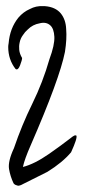

<svg xmlns="http://www.w3.org/2000/svg" viewBox="-20 -672 298 621"><path d="M25.1 -192.7C11.9 -164.6 6.6 -142.1 9.2 -125.4C11.9 -109.6 16.7 -94.2 23.8 -79.2C26.4 -75.7 29.9 -73.5 34.3 -72.6C36.1 -71.7 37.4 -71.3 38.3 -71.3C42.7 -71.3 48 -73 54.1 -76.6C99.9 -99.4 126.3 -112.6 133.3 -116.2C165.9 -136.4 191.4 -157.5 209.9 -179.5C224 -210.3 229.7 -228.4 227 -233.6C225.3 -234.5 223.1 -234.5 220.4 -233.6C216.9 -231.9 212.5 -228.8 207.2 -224.4C187.9 -209.4 165 -192.7 138.6 -174.2C106.9 -152.2 78.8 -138.2 54.1 -132C57.6 -148.7 66 -172 79.2 -202C141.7 -345.4 178.6 -446.2 190.1 -504.2C194.5 -532.4 195.8 -557 194 -578.2C193.2 -598.4 187.4 -615.1 176.9 -628.3C165.4 -642.4 148.3 -650.3 125.4 -652.1H118.8C103.8 -653 89.8 -649.9 76.6 -642.8C62.5 -636.7 50.2 -627.4 39.6 -615.1C21.1 -592.2 10.6 -564.5 7.9 -532C7 -527.6 6.6 -523.6 6.6 -520.1C6.6 -492.8 14.5 -469 30.4 -448.8C35.6 -445.3 40.5 -449.2 44.9 -460.7C49.3 -472.1 51.5 -480 51.5 -484.4C46.2 -493.2 43.1 -502 42.2 -510.8C41.4 -518.8 41.8 -526.7 43.6 -534.6C45.3 -543.4 48.8 -551.3 54.1 -558.4C58.5 -565.4 63.8 -571.6 70 -576.8C80.5 -587.4 93.3 -594 108.2 -596.6C122.3 -600.2 133.8 -598 142.6 -590C150.5 -583 154.9 -570.7 155.8 -553.1C156.6 -535.5 151.4 -511.3 139.9 -480.5C125.8 -431.2 107.4 -383.2 84.5 -336.6C61.6 -290 41.8 -242 25.1 -192.7Z"/></svg>

Font: Impossible
Style: Reguler
Weight: 400
Designer: Ahsan Design
Foundry: Designer
Version: Version 3.16.0